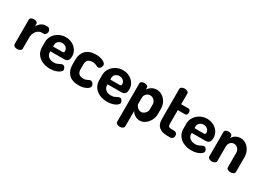

<svg xmlns="http://www.w3.org/2000/svg" viewBox="-11 -1562 3655 2657"><g transform="rotate(30 1816.5 -233.0)"><path d="M179 -220V-41Q179 -26 159 -13Q139 0 113 0Q86 0 68 -12.5Q50 -25 50 -41V-435Q50 -453 67.5 -464Q85 -475 113 -475Q138 -475 154.5 -464Q171 -453 171 -435V-394Q187 -429 221 -455Q255 -481 294 -481H325Q343 -481 357.5 -464Q372 -447 372 -425Q372 -402 357.5 -385Q343 -368 325 -368H294Q265 -368 238.5 -349.5Q212 -331 195.5 -297.5Q179 -264 179 -220Z M824 -293Q824 -253 811 -233.5Q798 -214 779 -209Q760 -204 731 -204H528V-189Q528 -146 560 -119.5Q592 -93 645 -93Q671 -93 689 -99Q707 -105 730 -117Q740 -123 750 -127Q760 -131 768 -131Q789 -131 803 -111.5Q817 -92 817 -74Q817 -56 794.5 -36.5Q772 -17 731.5 -4Q691 9 641 9Q571 9 516 -16.5Q461 -42 430 -88.5Q399 -135 399 -196V-281Q399 -334 428.5 -380Q458 -426 508 -453.5Q558 -481 618 -481Q673 -481 720.5 -457Q768 -433 796 -390Q824 -347 824 -293ZM703 -307Q703 -330 691 -348Q679 -366 659 -376Q639 -386 615 -386Q592 -386 572 -376.5Q552 -367 540 -349Q528 -331 528 -308V-280H674Q690 -280 696.5 -285.5Q703 -291 703 -307Z M885 -196V-276Q885 -368 939 -424.5Q993 -481 1101 -481Q1146 -481 1183 -470Q1220 -459 1240.5 -441Q1261 -423 1261 -403Q1261 -382 1246 -361Q1231 -340 1210 -340Q1202 -340 1184 -349Q1166 -358 1150.5 -363Q1135 -368 1111 -368Q1061 -368 1037.5 -344.5Q1014 -321 1014 -276V-196Q1014 -151 1038 -127.5Q1062 -104 1112 -104Q1136 -104 1151.5 -109.5Q1167 -115 1184 -124Q1191 -128 1198.5 -131Q1206 -134 1212 -134Q1236 -134 1251.5 -114Q1267 -94 1267 -73Q1267 -53 1245 -34Q1223 -15 1185 -3Q1147 9 1102 9Q993 9 939 -47Q885 -103 885 -196Z M1738 -293Q1738 -253 1725 -233.5Q1712 -214 1693 -209Q1674 -204 1645 -204H1442V-189Q1442 -146 1474 -119.5Q1506 -93 1559 -93Q1585 -93 1603 -99Q1621 -105 1644 -117Q1654 -123 1664 -127Q1674 -131 1682 -131Q1703 -131 1717 -111.5Q1731 -92 1731 -74Q1731 -56 1708.5 -36.5Q1686 -17 1645.5 -4Q1605 9 1555 9Q1485 9 1430 -16.5Q1375 -42 1344 -88.5Q1313 -135 1313 -196V-281Q1313 -334 1342.5 -380Q1372 -426 1422 -453.5Q1472 -481 1532 -481Q1587 -481 1634.5 -457Q1682 -433 1710 -390Q1738 -347 1738 -293ZM1617 -307Q1617 -330 1605 -348Q1593 -366 1573 -376Q1553 -386 1529 -386Q1506 -386 1486 -376.5Q1466 -367 1454 -349Q1442 -331 1442 -308V-280H1588Q1604 -280 1610.5 -285.5Q1617 -291 1617 -307Z M1937 -435V-405Q1956 -437 1991.5 -459Q2027 -481 2072 -481Q2121 -481 2162 -453.5Q2203 -426 2227 -379.5Q2251 -333 2251 -278V-196Q2251 -143 2226.5 -96Q2202 -49 2162 -20Q2122 9 2076 9Q2033 9 1996.5 -14.5Q1960 -38 1945 -70V180Q1945 196 1925.5 208.5Q1906 221 1879 221Q1852 221 1834 208.5Q1816 196 1816 180V-435Q1816 -453 1833.5 -464Q1851 -475 1877 -475Q1903 -475 1920 -464Q1937 -453 1937 -435ZM2031 -368Q2010 -368 1990 -357Q1970 -346 1957.5 -325.5Q1945 -305 1945 -278V-178Q1945 -167 1957 -149Q1969 -131 1989 -117.5Q2009 -104 2033 -104Q2056 -104 2076.5 -117.5Q2097 -131 2109.5 -152Q2122 -173 2122 -196V-278Q2122 -300 2109.5 -321Q2097 -342 2076 -355Q2055 -368 2031 -368Z M2518 -109H2557Q2583 -109 2597.5 -93Q2612 -77 2612 -55Q2612 -32 2597.5 -16Q2583 0 2557 0H2518Q2426 0 2379.5 -39.5Q2333 -79 2333 -162V-647Q2333 -664 2353 -675.5Q2373 -687 2397 -687Q2423 -687 2442.5 -675.5Q2462 -664 2462 -647V-475H2580Q2595 -475 2604 -461Q2613 -447 2613 -428Q2613 -409 2604 -395Q2595 -381 2580 -381H2462V-162Q2462 -133 2474.5 -121Q2487 -109 2518 -109Z M3083 -293Q3083 -253 3070 -233.5Q3057 -214 3038 -209Q3019 -204 2990 -204H2787V-189Q2787 -146 2819 -119.5Q2851 -93 2904 -93Q2930 -93 2948 -99Q2966 -105 2989 -117Q2999 -123 3009 -127Q3019 -131 3027 -131Q3048 -131 3062 -111.5Q3076 -92 3076 -74Q3076 -56 3053.5 -36.5Q3031 -17 2990.5 -4Q2950 9 2900 9Q2830 9 2775 -16.5Q2720 -42 2689 -88.5Q2658 -135 2658 -196V-281Q2658 -334 2687.5 -380Q2717 -426 2767 -453.5Q2817 -481 2877 -481Q2932 -481 2979.5 -457Q3027 -433 3055 -390Q3083 -347 3083 -293ZM2962 -307Q2962 -330 2950 -348Q2938 -366 2918 -376Q2898 -386 2874 -386Q2851 -386 2831 -376.5Q2811 -367 2799 -349Q2787 -331 2787 -308V-280H2933Q2949 -280 2955.5 -285.5Q2962 -291 2962 -307Z M3224 0Q3197.3 0 3178.7 -12.5Q3160 -25 3160 -41V-435Q3160 -453 3177.3 -464Q3194.7 -475 3224 -475Q3247.8 -475 3264.4 -464Q3281 -453 3281 -435V-405Q3297 -437 3332.3 -459Q3367.6 -481 3415 -481Q3460 -481 3500 -453.5Q3540 -426 3563.5 -379Q3587 -332 3587 -278V-41Q3587 -22 3567.5 -11Q3548 0 3522 0Q3497 0 3477.5 -11Q3458 -22 3458 -41V-278Q3458 -300.3 3446 -321.4Q3434.1 -342.4 3414 -355.2Q3394 -368 3371.3 -368Q3350 -368 3331 -357Q3312 -346 3300.5 -325.4Q3289 -304.8 3289 -278V-41Q3289 -26.1 3269.5 -13Q3250 0 3224 0Z"/></g></svg>

Font: Dosis
Style: Regular
Weight: 400
Designer: Edgar Tolentino, Pablo Impallari, Igino Marini
Foundry: Edgar Tolentino, Pablo Impallari, Igino Marini
Version: Version 1.007;Glyphs 3.1.1 (3134)